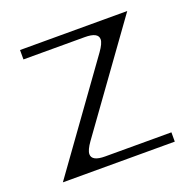

<svg xmlns="http://www.w3.org/2000/svg" viewBox="-107 -694 818 806"><g transform="rotate(-20 302.0 -291.5)"><path d="M541.5 -583.5 209.5 -123Q186.5 -90.8 186.5 -72.8Q186.5 -41.5 245.6 -41.5H541.5V0H41.5L373 -460.4Q396 -492.7 396 -510.3Q396 -541.5 336.4 -541.5H62.5V-583.5Z"/></g></svg>

Font: Gputeks
Style: Regular
Weight: 500
Version: Version 0.9